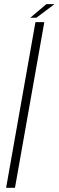

<svg xmlns="http://www.w3.org/2000/svg" viewBox="-20 -890 278 910"><path d="M9 0H51L190 -785H148ZM123.5 -806H152.5L238.5 -870.5H200Z"/></svg>

Font: Anybody Thin ExtraLight
Style: Italic
Weight: 250
Italic angle: -10°
Version: Version 1.113;gftools[0.9.25]